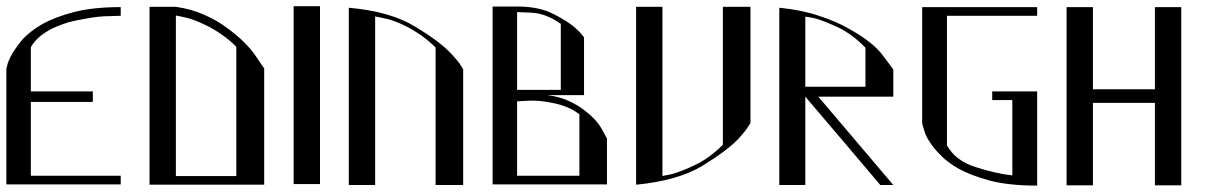

<svg xmlns="http://www.w3.org/2000/svg" viewBox="-21 -582 3833 605"><path d="M359.4 -549.8V-559.6C301.4 -559.6 252.3 -554.4 211.9 -543.9C171.5 -533.5 137.7 -520.5 110.4 -504.9C78.5 -486 54.7 -465.8 39.1 -444.3C23.4 -423.5 12.7 -405.9 6.8 -391.6C3.6 -383.8 1.6 -377.3 1 -372.1L-1 -365.2V-1H81.1H359.4V-28.3H76.2V-260.7H271.5V-293.9H76.2V-433.6C84 -446.6 93.8 -458 105.5 -467.8C117.8 -477.5 131.2 -486 145.5 -493.2C161.1 -500.3 177.4 -506.5 194.3 -511.7C211.9 -516.3 228.8 -519.9 245.1 -522.5C275.7 -528.3 302.4 -531.2 325.2 -531.2L359.4 -532.2Z M533.2 -560.5H471.7H450.2V-210.9V0H531.2H811.5V-27.3H533.2V-533.2L561.5 -527.3C580.4 -523.4 603.5 -514.6 630.9 -501C645.8 -493.8 661.1 -484.7 676.8 -473.6C692.4 -463.2 708 -450.2 723.6 -434.6V-356.4V-245.1V-130.9V-41V-11.7V0H811.5V-366.2L782.2 -409.2C762.7 -437.2 733.4 -465.5 694.3 -494.1C673.5 -509.8 649.7 -523.4 623 -535.2C595.7 -547.5 565.8 -556 533.2 -560.5Z M987.3 -562.5H904.3V-503.9V-430.7V-373V-297.9V-172.9V-2H943.4H987.3V-109.4V-202.1V-365.2Z M1438.5 -363.3 1429.7 -377.9C1423.8 -387 1414.4 -398.4 1401.4 -412.1C1377.3 -438.2 1339.2 -466.8 1287.1 -498C1235.7 -529.9 1166 -549.8 1078.1 -557.6V-209V1H1161.1V-26.4V-432.6V-530.3L1189.5 -524.4C1208.3 -521.2 1231.4 -512.7 1258.8 -499C1273.1 -491.9 1288.4 -482.7 1304.7 -471.7C1320.3 -460.6 1335.9 -447.6 1351.6 -432.6V-26.4V1H1373H1438.5V-26.4Z M1746.1 -298.8H1608.4V-282.2V-262.7L1642.6 -264.6C1665.4 -266 1690.8 -263.7 1718.8 -257.8C1733.7 -255.2 1748.7 -251 1763.7 -245.1C1778.6 -239.3 1792.3 -231.4 1804.7 -221.7V-28.3H1608.4V-1H1665H1891.6V-145.5L1875 -175.8C1863.9 -196 1845.1 -216.1 1818.4 -236.3C1804.7 -246.7 1788.4 -256.2 1769.5 -264.6C1750.7 -273.1 1728.8 -279 1704.1 -282.2H1819.3V-464.8L1812.5 -472.7C1808.6 -477.9 1802.4 -484.4 1793.9 -492.2C1778.3 -506.5 1755.2 -521.5 1724.6 -537.1C1694 -553.4 1655.3 -561.5 1608.4 -561.5H1531.2V-1H1608.4V-543.9L1653.3 -542C1683.9 -540.7 1714.8 -529 1746.1 -506.8Z M1983.4 0C2071.3 -8.5 2141 -28.3 2192.4 -59.6C2244.5 -91.5 2282.6 -120.1 2306.6 -145.5C2319.7 -159.8 2329.1 -171.5 2335 -180.7L2343.8 -194.3V-533.2V-560.5H2256.8V-533.2V-126C2228.2 -97.3 2199.2 -76.2 2169.9 -62.5C2141.3 -48.8 2117.5 -39.4 2098.6 -34.2C2088.9 -31.6 2081.1 -29.9 2075.2 -29.3L2066.4 -27.3V-126V-533.2V-560.5H1983.4Z M2793.9 -363.3 2761.7 -406.2C2740.9 -434.9 2705.1 -463.2 2654.3 -491.2C2627.6 -506.8 2596 -520.5 2559.6 -532.2C2523.1 -544.6 2481.4 -553.1 2434.6 -557.6V-288.1H2516.6V-431.6V-529.3L2525.4 -528.3C2531.2 -527.7 2539.4 -526 2549.8 -523.4C2568 -518.2 2591.8 -508.8 2621.1 -495.1C2649.7 -481.4 2678.1 -460.3 2706.1 -431.6V-308.6H2516.6H2434.6V1H2453.1H2516.6V-26.4V-277.3C2622.1 -153.6 2700.8 -60.9 2752.9 1H2793.9C2689.1 -122.7 2610.4 -215.5 2557.6 -277.3H2706.1H2793.9Z M3247.1 -559.6H2884.8V-376V-192.4L2891.6 -169.9C2895.5 -154.9 2905.3 -137.4 2920.9 -117.2C2929.4 -106.8 2939.8 -95.7 2952.1 -84C2964.5 -72.9 2979.5 -62.2 2997.1 -51.8C3023.8 -36.8 3057.6 -23.8 3098.6 -12.7C3139 -2.3 3188.5 2.9 3247.1 2.9V-7.8V-24.4V-25.4V-293.9H3183.6H3105.5V-266.6H3168.9V-29.3C3133.8 -33.2 3095.1 -42 3052.7 -55.7C3011.1 -68.7 2981.1 -91.5 2962.9 -124V-532.2H3247.1Z M3422.9 -559.6H3339.8V-300.8V-273.4V-257.8V2H3422.9V-26.4V-257.8H3618.2V-26.4V2H3638.7H3701.2V-257.8V-273.4V-285.2V-559.6H3618.2V-532.2V-300.8H3422.9V-532.2Z"/></svg>

Font: Cully Mac
Style: Regular
Weight: 400
Designer: Arif Nurcahyadi
Version: Version 1.0